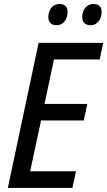

<svg xmlns="http://www.w3.org/2000/svg" viewBox="-20 -925 528 945"><path d="M18.6 0 169.9 -713.9H487.8L470.7 -632.3H245.6L199.2 -413.6H409.7L392.1 -332H182.1L128.4 -82H354L336.4 0ZM425.8 -800.8Q406.7 -800.8 395.8 -811Q384.8 -821.3 384.8 -841.3Q384.8 -867.2 399.4 -886.2Q414.1 -905.3 440.9 -905.3Q459.5 -905.3 469.7 -895.5Q480 -885.7 480 -866.7Q480 -837.4 464.6 -819.1Q449.2 -800.8 425.8 -800.8ZM258.8 -800.8Q240.2 -800.8 229 -811Q217.8 -821.3 217.8 -841.3Q217.8 -867.2 232.2 -886.2Q246.6 -905.3 273.9 -905.3Q286.1 -905.3 294.7 -900.9Q303.2 -896.5 307.9 -887.9Q312.5 -879.4 312.5 -866.7Q312.5 -837.4 297.4 -819.1Q282.2 -800.8 258.8 -800.8Z"/></svg>

Font: Open Sans SemiCondensed Medium
Style: Italic
Weight: 500
Width: 4
Italic angle: -12°
Designer: Monotype Design Team
Foundry: Monotype Imaging Inc.
Version: Version 3.000